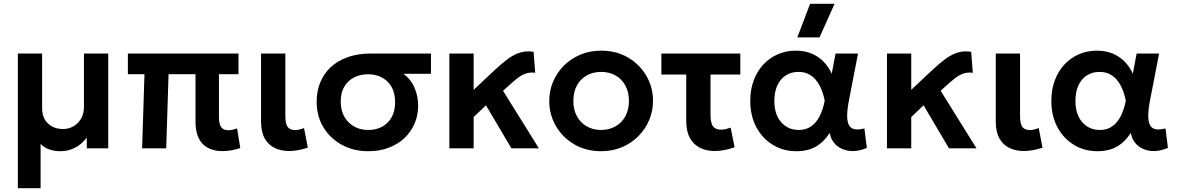

<svg xmlns="http://www.w3.org/2000/svg" viewBox="-20 -782 6208 1012"><path d="M74 210V-500H202V-213Q202 -160 233 -131Q264 -102 312.5 -102Q343 -102 368 -116.8Q393 -131.5 407.8 -157.5Q422.5 -183.5 422.5 -218V-500H550.5V0H437.5V-57Q409.5 -20 374 -2.5Q338.5 15 299 15Q268 15 241 6Q214 -3 194 -23.5V210Z M1153 14.5Q1121 14.5 1094.8 5.5Q1068.5 -3.5 1049.8 -22Q1031 -40.5 1020.8 -69.8Q1010.5 -99 1010.5 -139.5V-391H868.5L856 0H729L741.5 -391H654V-500H1237V-391H1134V-166Q1134 -127.5 1146 -111.5Q1158 -95.5 1183 -95.5Q1194.5 -95.5 1206.2 -98.2Q1218 -101 1229.5 -105.5L1246.5 -1.5Q1223 6 1199 10.2Q1175 14.5 1153 14.5Z M1505.5 14Q1461 14 1427.2 -2.5Q1393.5 -19 1374.8 -53.2Q1356 -87.5 1356 -141V-500H1484V-170.5Q1484 -129.5 1496.2 -113Q1508.5 -96.5 1536 -96.5Q1546 -96.5 1557.8 -99.2Q1569.5 -102 1582.5 -107L1602.5 -3.5Q1577 4.5 1552.2 9.2Q1527.5 14 1505.5 14Z M1921 15Q1843 15 1781.5 -18.8Q1720 -52.5 1684.5 -111.5Q1649 -170.5 1649 -245.5Q1649 -300.5 1667.8 -347Q1686.5 -393.5 1723 -427.8Q1759.5 -462 1813.2 -481Q1867 -500 1937.5 -500H2251.5V-393H2107Q2147.5 -362 2165.8 -317.5Q2184 -273 2184 -225Q2184 -174.5 2165.2 -130.8Q2146.5 -87 2111.8 -54.2Q2077 -21.5 2028.8 -3.2Q1980.5 15 1921 15ZM1922 -97Q1963.5 -97 1995.2 -114.8Q2027 -132.5 2044.8 -165.2Q2062.5 -198 2062.5 -243.5Q2062.5 -312.5 2022.8 -351.5Q1983 -390.5 1919.5 -390.5Q1878.5 -390.5 1846 -373.8Q1813.5 -357 1794.8 -325.2Q1776 -293.5 1776 -247.5Q1776 -179 1816.8 -138Q1857.5 -97 1922 -97Z M2348.5 0V-500H2476.5V-308.5L2584.5 -410Q2622.5 -446 2655.2 -470.2Q2688 -494.5 2720.8 -504.8Q2753.5 -515 2792.5 -509L2801 -398.5Q2773 -402 2750.5 -394Q2728 -386 2706.2 -369Q2684.5 -352 2659 -328.5L2631.5 -303.5L2820.5 0H2675.5L2541.5 -227L2476.5 -165V0Z M3148.5 15Q3068.5 15 3006.8 -21.2Q2945 -57.5 2910 -117.8Q2875 -178 2875 -250Q2875 -303 2895 -351Q2915 -399 2951.8 -435.8Q2988.5 -472.5 3038.5 -493.8Q3088.5 -515 3148.5 -515Q3228 -515 3289.8 -479Q3351.5 -443 3386.8 -382.5Q3422 -322 3422 -250Q3422 -197 3401.8 -149.2Q3381.5 -101.5 3345 -64.5Q3308.5 -27.5 3258.5 -6.2Q3208.5 15 3148.5 15ZM3148.5 -97Q3190.5 -97 3223.8 -115.8Q3257 -134.5 3276 -168.8Q3295 -203 3295 -250Q3295 -297 3276 -331.5Q3257 -366 3224 -384.5Q3191 -403 3148.5 -403Q3106 -403 3072.8 -384.5Q3039.5 -366 3020.8 -331.5Q3002 -297 3002 -250Q3002 -203 3021 -168.8Q3040 -134.5 3073 -115.8Q3106 -97 3148.5 -97Z M3747.5 14Q3704 14 3670 -2.8Q3636 -19.5 3616.5 -54.5Q3597 -89.5 3597 -144V-389H3466V-500H3882V-389H3725V-177.5Q3725 -133 3738.5 -115.8Q3752 -98.5 3780 -98.5Q3792 -98.5 3804.8 -101.5Q3817.5 -104.5 3831 -109.5L3852 -6Q3825.5 3.5 3799 8.8Q3772.5 14 3747.5 14Z M4177.5 15Q4108 15 4053 -18.8Q3998 -52.5 3966.2 -112.2Q3934.5 -172 3934.5 -250Q3934.5 -309 3952.5 -357.8Q3970.5 -406.5 4003.2 -441.8Q4036 -477 4079.8 -496Q4123.5 -515 4175 -515Q4221 -515 4257.5 -499.8Q4294 -484.5 4320.8 -457.2Q4347.5 -430 4364 -393.5L4384 -500H4502.5L4456 -260Q4445.5 -208 4445.2 -174Q4445 -140 4454.8 -122.2Q4464.5 -104.5 4484.8 -100.8Q4505 -97 4536 -105L4549 -2.5Q4503 17.5 4461.2 13.8Q4419.5 10 4390.2 -14.8Q4361 -39.5 4353 -81.5Q4323.5 -34.5 4281 -9.8Q4238.5 15 4177.5 15ZM4190 -97Q4229 -97 4256.2 -116.5Q4283.5 -136 4300.8 -170.8Q4318 -205.5 4327 -251.5Q4323.5 -268.5 4317.5 -288.5Q4311.5 -308.5 4301.2 -328.8Q4291 -349 4275.8 -365.8Q4260.5 -382.5 4239 -392.8Q4217.5 -403 4188.5 -403Q4150 -403 4121.5 -384.5Q4093 -366 4077.2 -331.8Q4061.5 -297.5 4061.5 -250.5Q4061.5 -178.5 4097.5 -137.8Q4133.5 -97 4190 -97ZM4182.5 -585 4250 -762H4379L4299.5 -585Z M4655 0V-500H4783V-308.5L4891 -410Q4929 -446 4961.8 -470.2Q4994.5 -494.5 5027.2 -504.8Q5060 -515 5099 -509L5107.5 -398.5Q5079.5 -402 5057 -394Q5034.5 -386 5012.8 -369Q4991 -352 4965.5 -328.5L4938 -303.5L5127 0H4982L4848 -227L4783 -165V0Z M5378 14Q5333.5 14 5299.8 -2.5Q5266 -19 5247.2 -53.2Q5228.5 -87.5 5228.5 -141V-500H5356.5V-170.5Q5356.5 -129.5 5368.8 -113Q5381 -96.5 5408.5 -96.5Q5418.5 -96.5 5430.2 -99.2Q5442 -102 5455 -107L5475 -3.5Q5449.5 4.5 5424.8 9.2Q5400 14 5378 14Z M5764.5 15Q5695 15 5640 -18.8Q5585 -52.5 5553.2 -112.2Q5521.5 -172 5521.5 -250Q5521.5 -309 5539.5 -357.8Q5557.5 -406.5 5590.2 -441.8Q5623 -477 5666.8 -496Q5710.5 -515 5762 -515Q5808 -515 5844.5 -499.8Q5881 -484.5 5907.8 -457.2Q5934.5 -430 5951 -393.5L5971 -500H6089.5L6043 -260Q6032.5 -208 6032.2 -174Q6032 -140 6041.8 -122.2Q6051.5 -104.5 6071.8 -100.8Q6092 -97 6123 -105L6136 -2.5Q6090 17.5 6048.2 13.8Q6006.5 10 5977.2 -14.8Q5948 -39.5 5940 -81.5Q5910.5 -34.5 5868 -9.8Q5825.5 15 5764.5 15ZM5777 -97Q5816 -97 5843.2 -116.5Q5870.5 -136 5887.8 -170.8Q5905 -205.5 5914 -251.5Q5910.5 -268.5 5904.5 -288.5Q5898.5 -308.5 5888.2 -328.8Q5878 -349 5862.8 -365.8Q5847.5 -382.5 5826 -392.8Q5804.5 -403 5775.5 -403Q5737 -403 5708.5 -384.5Q5680 -366 5664.2 -331.8Q5648.5 -297.5 5648.5 -250.5Q5648.5 -178.5 5684.5 -137.8Q5720.5 -97 5777 -97Z"/></svg>

Font: Geologica Cursive Medium
Style: Regular
Weight: 500
Designer: Sindre Bremnes, Frode Helland
Foundry: Monokrom Skriftforlag AS
Version: Version 1.010;gftools[0.9.28]